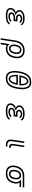

<svg xmlns="http://www.w3.org/2000/svg" viewBox="2498 -3327 1004 6040"><g transform="rotate(90 3000.0 -307.0)"><path d="M751 -89Q707 -34 642.5 -11Q578 12 477 12Q344 12 287.5 -28.5Q231 -69 231 -132Q231 -138 231.5 -144.5Q232 -151 233 -157Q240 -201 264.5 -232Q289 -263 320.5 -280.5Q352 -298 378 -301Q345 -306 320 -340Q295 -374 295 -418Q295 -423 295 -427.5Q295 -432 296 -436Q302 -472 332 -505Q362 -538 417.5 -559Q473 -580 555 -580Q633 -580 691.5 -558.5Q750 -537 774 -481L738 -459Q721 -492 692.5 -507.5Q664 -523 628.5 -527.5Q593 -532 555 -532Q457 -532 404 -502Q351 -472 343 -429Q343 -427 342.5 -424.5Q342 -422 342 -420Q342 -400 355 -375.5Q368 -351 394.5 -331Q421 -311 463 -301Q383 -275 335.5 -236Q288 -197 280 -150Q279 -146 279 -142Q279 -138 279 -133Q279 -86 326.5 -60.5Q374 -35 477 -35Q551 -35 609 -49.5Q667 -64 710 -115ZM668 -142Q636 -105 593.5 -87.5Q551 -70 500 -70Q429 -70 399 -95Q369 -120 369 -159Q369 -172 372 -187Q376 -209 396.5 -230.5Q417 -252 455 -266.5Q493 -281 549 -281H598L602 -306H575Q496 -306 464 -334.5Q432 -363 432 -402Q432 -405 432.5 -408Q433 -411 433 -414Q436 -433 451 -454.5Q466 -476 494 -491Q522 -506 562 -506Q603 -506 642.5 -489Q682 -472 701 -437L659 -412Q652 -432 625.5 -445.5Q599 -459 562 -459Q526 -459 504.5 -442Q483 -425 481 -408V-402Q481 -379 503.5 -366Q526 -353 575 -353H657L639 -234H549Q490 -234 457 -217Q424 -200 419 -177Q418 -173 418 -170Q418 -167 418 -164Q418 -142 437.5 -130Q457 -118 500 -118Q544 -118 576 -131.5Q608 -145 630 -166Z M1370 -113Q1386 -80 1407.5 -63Q1429 -46 1450 -40.5Q1471 -35 1486 -35Q1609 -35 1675 -100Q1741 -165 1760 -292Q1762 -305 1763 -317.5Q1764 -330 1764 -342Q1764 -396 1743.5 -439Q1723 -482 1680.5 -507Q1638 -532 1571 -532Q1490 -532 1432.5 -498Q1375 -464 1341.5 -407Q1308 -350 1299 -280Q1298 -273 1292.5 -237.5Q1287 -202 1279.5 -150.5Q1272 -99 1263 -42.5Q1254 14 1246.5 63.5Q1239 113 1234.5 144Q1230 175 1230 175H1183Q1183 175 1187.5 144Q1192 113 1199.5 64Q1207 15 1215 -41.5Q1223 -98 1231 -150.5Q1239 -203 1244.5 -240Q1250 -277 1251 -286Q1262 -368 1301.5 -434.5Q1341 -501 1409 -540.5Q1477 -580 1571 -580Q1654 -580 1707.5 -549Q1761 -518 1787 -465Q1813 -412 1813 -345Q1813 -331 1811.5 -316Q1810 -301 1808 -285Q1787 -137 1708 -62.5Q1629 12 1486 12Q1461 12 1439 4Q1417 -4 1403 -17L1373 175H1324ZM1507 -88Q1451 -88 1416 -124.5Q1381 -161 1381 -236Q1381 -249 1382.5 -263Q1384 -277 1386 -293Q1400 -388 1444 -434Q1488 -480 1549 -480Q1607 -480 1642.5 -444Q1678 -408 1678 -334Q1678 -321 1676.5 -307.5Q1675 -294 1673 -279Q1659 -180 1615 -134Q1571 -88 1507 -88ZM1507 -136Q1604 -136 1626 -286Q1628 -299 1629 -310.5Q1630 -322 1630 -332Q1630 -432 1549 -432Q1503 -432 1473.5 -394.5Q1444 -357 1433 -286Q1431 -273 1430 -260.5Q1429 -248 1429 -237Q1429 -136 1507 -136Z M2441 12Q2359 12 2309 -22Q2259 -56 2236 -118Q2213 -180 2213 -263Q2213 -293 2215.5 -324.5Q2218 -356 2223 -390Q2234 -467 2257.5 -538.5Q2281 -610 2320.5 -666.5Q2360 -723 2419 -756Q2478 -789 2560 -789Q2643 -789 2693 -752.5Q2743 -716 2765.5 -652Q2788 -588 2788 -506Q2788 -450 2779 -390Q2762 -266 2724 -176Q2686 -86 2618 -37Q2550 12 2441 12ZM2441 -35Q2537 -35 2595.5 -80Q2654 -125 2685 -206.5Q2716 -288 2731 -397Q2740 -457 2740 -512Q2740 -578 2723 -630Q2706 -682 2666.5 -711.5Q2627 -741 2560 -741Q2488 -741 2437 -711Q2386 -681 2352.5 -630Q2319 -579 2299.5 -515Q2280 -451 2270 -383Q2266 -351 2263 -320.5Q2260 -290 2260 -262Q2260 -194 2277.5 -143Q2295 -92 2334.5 -63.5Q2374 -35 2441 -35ZM2349 -415Q2372 -561 2424.5 -629.5Q2477 -698 2537 -698Q2593 -698 2630 -641Q2667 -584 2667 -468Q2667 -455 2666.5 -442Q2666 -429 2665 -415ZM2620 -463Q2621 -472 2621 -480.5Q2621 -489 2621 -497Q2621 -565 2599.5 -607.5Q2578 -650 2537 -650Q2493 -650 2457 -598Q2421 -546 2406 -463ZM2650 -367Q2635 -264 2606 -200.5Q2577 -137 2540 -107.5Q2503 -78 2465 -78Q2407 -78 2371 -133.5Q2335 -189 2335 -307Q2335 -321 2335.5 -336Q2336 -351 2337 -367ZM2382 -319Q2381 -308 2380.5 -297.5Q2380 -287 2380 -277Q2380 -207 2401 -166.5Q2422 -126 2465 -126Q2507 -126 2543 -178Q2579 -230 2594 -319Z M3751 -89Q3707 -34 3642.5 -11Q3578 12 3477 12Q3344 12 3287.5 -28.5Q3231 -69 3231 -132Q3231 -138 3231.5 -144.5Q3232 -151 3233 -157Q3240 -201 3264.5 -232Q3289 -263 3320.5 -280.5Q3352 -298 3378 -301Q3345 -306 3320 -340Q3295 -374 3295 -418Q3295 -423 3295 -427.5Q3295 -432 3296 -436Q3302 -472 3332 -505Q3362 -538 3417.5 -559Q3473 -580 3555 -580Q3633 -580 3691.5 -558.5Q3750 -537 3774 -481L3738 -459Q3721 -492 3692.5 -507.5Q3664 -523 3628.5 -527.5Q3593 -532 3555 -532Q3457 -532 3404 -502Q3351 -472 3343 -429Q3343 -427 3342.5 -424.5Q3342 -422 3342 -420Q3342 -400 3355 -375.5Q3368 -351 3394.5 -331Q3421 -311 3463 -301Q3383 -275 3335.5 -236Q3288 -197 3280 -150Q3279 -146 3279 -142Q3279 -138 3279 -133Q3279 -86 3326.5 -60.5Q3374 -35 3477 -35Q3551 -35 3609 -49.5Q3667 -64 3710 -115ZM3668 -142Q3636 -105 3593.5 -87.5Q3551 -70 3500 -70Q3429 -70 3399 -95Q3369 -120 3369 -159Q3369 -172 3372 -187Q3376 -209 3396.5 -230.5Q3417 -252 3455 -266.5Q3493 -281 3549 -281H3598L3602 -306H3575Q3496 -306 3464 -334.5Q3432 -363 3432 -402Q3432 -405 3432.5 -408Q3433 -411 3433 -414Q3436 -433 3451 -454.5Q3466 -476 3494 -491Q3522 -506 3562 -506Q3603 -506 3642.5 -489Q3682 -472 3701 -437L3659 -412Q3652 -432 3625.5 -445.5Q3599 -459 3562 -459Q3526 -459 3504.5 -442Q3483 -425 3481 -408V-402Q3481 -379 3503.5 -366Q3526 -353 3575 -353H3657L3639 -234H3549Q3490 -234 3457 -217Q3424 -200 3419 -177Q3418 -173 3418 -170Q3418 -167 3418 -164Q3418 -142 3437.5 -130Q3457 -118 3500 -118Q3544 -118 3576 -131.5Q3608 -145 3630 -166Z M4582 12Q4515 12 4467.5 -0.5Q4420 -13 4395 -45Q4370 -77 4370 -135Q4370 -146 4371.5 -157.5Q4373 -169 4374 -182L4430 -568H4479L4422 -175Q4419 -157 4419 -142Q4419 -84 4457.5 -59Q4496 -34 4581 -34H4600ZM4621 -89Q4553 -93 4529.5 -115.5Q4506 -138 4506 -181Q4506 -193 4507.5 -206.5Q4509 -220 4511 -235L4560 -568H4608L4558 -228Q4555 -210 4555 -196Q4555 -163 4574.5 -151Q4594 -139 4640 -139Z M5721 -420Q5736 -402 5745.5 -370.5Q5755 -339 5755 -304Q5755 -297 5755 -289Q5755 -281 5753 -273Q5729 -125 5650 -56.5Q5571 12 5428 12Q5346 12 5292.5 -17.5Q5239 -47 5213 -98.5Q5187 -150 5187 -217Q5187 -232 5188.5 -246.5Q5190 -261 5192 -277Q5204 -360 5244 -425.5Q5284 -491 5352 -529.5Q5420 -568 5514 -568H5878L5871 -520H5514Q5433 -520 5375.5 -487Q5318 -454 5284.5 -397.5Q5251 -341 5240 -270Q5239 -257 5237.5 -244.5Q5236 -232 5236 -220Q5236 -139 5282.5 -87Q5329 -35 5428 -35Q5550 -35 5618 -94.5Q5686 -154 5706 -281Q5707 -287 5707.5 -294Q5708 -301 5708 -308Q5708 -332 5701 -360.5Q5694 -389 5676 -417.5Q5658 -446 5624 -468H5864L5857 -420ZM5450 -85Q5394 -85 5358.5 -120.5Q5323 -156 5323 -230Q5323 -243 5324 -256.5Q5325 -270 5327 -284Q5342 -379 5385.5 -423.5Q5429 -468 5492 -468Q5551 -468 5587 -433Q5623 -398 5623 -323Q5623 -311 5622 -297.5Q5621 -284 5619 -270Q5603 -172 5560 -128.5Q5517 -85 5450 -85ZM5450 -133Q5500 -133 5530 -168Q5560 -203 5572 -277Q5575 -301 5575 -320Q5575 -420 5492 -420Q5397 -420 5374 -277Q5371 -253 5371 -233Q5371 -133 5450 -133Z"/></g></svg>

Font: Train One
Style: Regular
Weight: 400
Designer: Fontworks Inc.
Foundry: Fontworks Inc.
Version: Version 1.100